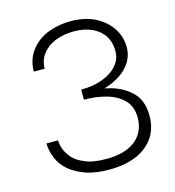

<svg xmlns="http://www.w3.org/2000/svg" viewBox="-107 -801 821 901"><g transform="rotate(-15 303.0 -350.0)"><path d="M283 -387V-351Q347 -351 389 -364Q435 -377 470 -401Q502 -422 523 -456Q541 -488 541 -524Q541 -574 514 -616Q487 -658 437 -684Q387 -710 317 -710Q256 -710 199 -687Q148 -664 119 -622Q90 -581 90 -526H143Q143 -567 165 -595Q187 -626 227 -643Q272 -660 318 -660Q372 -660 409 -642Q447 -624 466 -593Q485 -562 485 -522Q485 -481 460 -453Q435 -422 390 -405Q344 -387 283 -387ZM313 10Q392 10 447 -14Q501 -37 532 -82Q561 -126 561 -185Q561 -256 524 -296Q487 -336 424 -356Q361 -374 283 -374V-338Q344 -338 395 -323Q445 -308 475 -276Q505 -245 505 -191Q505 -124 457 -83Q407 -42 313 -42Q244 -42 206 -61Q163 -78 141 -112Q118 -144 116 -185H60Q60 -149 77 -109Q93 -73 125 -47Q157 -21 204 -5Q250 10 313 10Z"/></g></svg>

Font: NM-font
Style: Light
Weight: 500
Designer: ""
Foundry: ""
Version: ""